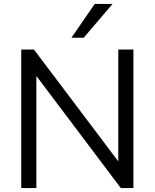

<svg xmlns="http://www.w3.org/2000/svg" viewBox="-20 -957 787 977"><path d="M88.1 0V-705H152.7L605.2 -105H581.9V-705H658.9V0H594.8L142.8 -600H165.1V0ZM343.5 -765 462 -936.9H552.7L405.9 -765Z"/></svg>

Font: Mulish ExtraLight
Style: Regular
Weight: 200
Designer: Vernon Adams
Foundry: Vernon Adams
Version: Version 3.603